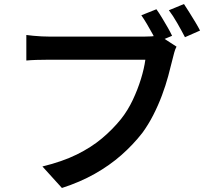

<svg xmlns="http://www.w3.org/2000/svg" viewBox="-20 -885 1040 955"><path d="M758 -839Q771 -821 785.5 -797Q800 -773 813.5 -749.5Q827 -726 836 -707L760 -675Q750 -696 737 -719.5Q724 -743 710.5 -766Q697 -789 683 -809ZM895 -865Q907 -847 922 -823Q937 -799 951.5 -775Q966 -751 975 -733L900 -700Q884 -731 862 -769.5Q840 -808 820 -834ZM858 -653Q851 -640 846.5 -623Q842 -606 838 -590Q829 -552 816.5 -506Q804 -460 785.5 -410.5Q767 -361 742.5 -313Q718 -265 688 -224Q642 -165 583.5 -113.5Q525 -62 451.5 -20.5Q378 21 288 50L191 -57Q290 -81 362 -116.5Q434 -152 487.5 -197Q541 -242 582 -293Q616 -336 640.5 -388Q665 -440 681 -492Q697 -544 703 -588Q689 -588 653 -588Q617 -588 568.5 -588Q520 -588 467.5 -588Q415 -588 366.5 -588Q318 -588 280 -588Q242 -588 225 -588Q192 -588 161.5 -587Q131 -586 111 -584V-711Q126 -709 146 -707Q166 -705 187.5 -704Q209 -703 225 -703Q240 -703 270 -703Q300 -703 340 -703Q380 -703 424 -703Q468 -703 512 -703Q556 -703 594 -703Q632 -703 660 -703Q688 -703 699 -703Q713 -703 732.5 -704Q752 -705 770 -710Z"/></svg>

Font: Noto Sans SC Thin SemiBold
Style: Regular
Weight: 600
Version: Version 2.004-H2;hotconv 1.0.118;makeotfexe 2.5.65603